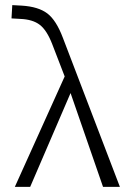

<svg xmlns="http://www.w3.org/2000/svg" viewBox="-20 -731 523 751"><path d="M383 0 256 -367 98 0H38L233 -432L184 -559Q163 -613 135.5 -634Q108 -655 60 -657L25 -659L28 -711L65 -709Q130 -705 165 -678.5Q200 -652 226 -583L449 0Z"/></svg>

Font: Isabella Sans
Style: Regular
Weight: 400
Designer: Original fonts by Christian Thalmann (Catharsis Fonts), Modifications by Cristiano Sobral
Version: Version 0.002;July 12, 2020;FontCreator 13.0.0.2655 64-bit; 